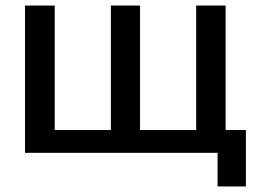

<svg xmlns="http://www.w3.org/2000/svg" viewBox="-20 -550 916 691"><path d="M70 0H763V121H865V-82H792V-530H686V-82H484V-530H379V-82H177V-530H70Z"/></svg>

Font: Cheyenne Sans Medium
Style: Regular
Weight: 500
Designer: The Public Sans project authors (U.S. Web Design System), Libre Franklin designed by Pablo Impallari and Rodrigo Fuenzal
Foundry: The Cheyenne Sans Project Authors
Version: Version 2.007